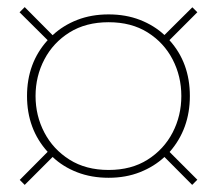

<svg xmlns="http://www.w3.org/2000/svg" viewBox="-20 -655 610 540"><path d="M49.5 -135 35.5 -149 114 -228Q56 -292 56 -385Q56 -478 114 -542L35 -620.5L49.5 -635L128 -556Q157.5 -583.5 197.2 -599Q237 -614.5 285.5 -614.5Q334 -614.5 373.8 -599Q413.5 -583.5 442.5 -556.5L521 -634.5L535 -620.5L456.5 -542Q514 -478.5 514 -385Q514 -292.5 457 -227.5L535 -149.5L520.5 -135L442.5 -213.5Q413.5 -186.5 373.8 -170.8Q334 -155 285.5 -155Q237 -155 197 -170.5Q157 -186 128 -213.5ZM285.5 -177Q349.5 -177 395.2 -206Q441 -235 465.5 -282.2Q490 -329.5 490 -385Q490 -440.5 465.5 -487.8Q441 -535 395.2 -563.8Q349.5 -592.5 285.5 -592.5Q221.5 -592.5 175.5 -563.8Q129.5 -535 104.8 -487.8Q80 -440.5 80 -385Q80 -329.5 104.8 -282.2Q129.5 -235 175.5 -206Q221.5 -177 285.5 -177Z"/></svg>

Font: Bodoni Moda 11pt SemiBold
Style: Regular
Weight: 600
Designer: Owen Earl
Foundry: indestructible type
Version: Version 2.004